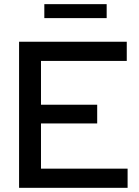

<svg xmlns="http://www.w3.org/2000/svg" viewBox="-20 -900 668 920"><path d="M71.4 0V-700H587.4V-608.1H176.4V-398.2H445.7V-308.5H176.4V-91.9H591.4V0ZM192.4 -813.2V-880.1H491.1V-813.2Z"/></svg>

Font: Red Hat Display VF
Style: Regular
Weight: 300
Designer: Pentagram, MCKL
Foundry: Pentagram, MCKL
Version: Version 1.023